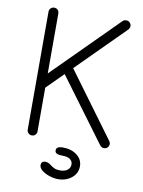

<svg xmlns="http://www.w3.org/2000/svg" viewBox="-106 -853 859 1156"><g transform="rotate(10 323.5 -274.5)"><path d="M130 0Q118 0 109 -8.5Q100 -17 100 -30V-751Q100 -764 109 -772.5Q118 -781 130 -781Q143 -781 151.5 -772.5Q160 -764 160 -751V-384L548 -772Q553 -777 558.5 -779Q564 -781 571 -781Q584 -781 592 -772.5Q600 -764 601 -752Q602 -740 592 -729L305 -442L595 -48Q603 -37 601 -25.5Q599 -14 591 -7Q583 0 572 0Q555 0 546 -13L261 -398L160 -297V-30Q160 -17 151.5 -8.5Q143 0 130 0ZM331 232Q306 232 278.5 223Q251 214 232 199Q213 184 213 166Q213 155 219.5 148.5Q226 142 238 142Q252 142 261 147.5Q270 153 279 160Q288 167 300.5 172.5Q313 178 334 178Q363 178 379.5 165Q396 152 396 130Q396 112 380.5 100Q365 88 331 88Q310 88 298.5 82.5Q287 77 287 64Q287 39 327 39Q380 39 414 65.5Q448 92 448 133Q448 177 413.5 204.5Q379 232 331 232Z"/></g></svg>

Font: ComfortaaLight
Style: Regular
Weight: 300
Designer: Johan Aakerlund
Foundry: Johan Aakerlund
Version: Version 3.104; ttfautohint (v1.8.1.43-b0c9)